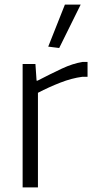

<svg xmlns="http://www.w3.org/2000/svg" viewBox="-20 -820 415 840"><path d="M79 -540H135L140 -467H144Q204 -498 251 -520Q298 -542 341 -549H363V-484H340Q294 -478 244 -458.5Q194 -439 146 -414V0H79ZM191 -616 264 -800H333L239 -610Z"/></svg>

Font: EncodeSans
Style: Light
Weight: 300
Designer: Pablo Impallari, Andres Torresi
Foundry: Pablo Impallari, Andres Torresi
Version: Version 1.000; ttfautohint (v1.4.1)